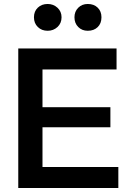

<svg xmlns="http://www.w3.org/2000/svg" viewBox="-20 -947 677 967"><path d="M194 -306H536V-407H194V-597H567V-703H72V0H576V-106H194ZM151 -860Q151 -830 170.5 -811Q190 -792 220 -792Q249 -792 269.5 -811Q290 -830 290 -860Q290 -889 269.5 -908Q249 -927 220 -927Q190 -927 170.5 -908.5Q151 -890 151 -860ZM355 -860Q355 -830 374 -811Q393 -792 422 -792Q453 -792 472 -810.5Q491 -829 491 -860Q491 -890 472 -908.5Q453 -927 422 -927Q393 -927 374 -908Q355 -889 355 -860Z"/></svg>

Font: Geom Medium
Style: Bold
Weight: 500
Version: Version 1.102